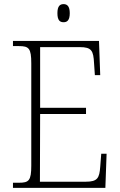

<svg xmlns="http://www.w3.org/2000/svg" viewBox="-20 -913 584 933"><path d="M289 -805C306 -805 319 -814 319 -849C319 -883 306 -893 289 -893C271 -893 259 -883 259 -849C259 -814 271 -805 289 -805ZM43 0H492L498 -166H472L467 -102C463 -48 454 -30 397 -30H174L175 -359H398V-389H175V-684H368C425 -684 434 -667 437 -606L441 -548H467L461 -714H43V-689H72C120 -689 132 -679 132 -605V-108C132 -35 120 -25 72 -25H43Z"/></svg>

Font: Noto Serif Thai SemiCondensed ExtraLight
Style: Regular
Weight: 200
Width: 4
Designer: Monotype Design Team
Foundry: Monotype Imaging Inc.
Version: Version 2.002